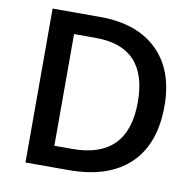

<svg xmlns="http://www.w3.org/2000/svg" viewBox="-80 -795 893 877"><g transform="rotate(10 367.0 -357.0)"><path d="M674.8 -363.8Q674.8 -187 576.7 -93.5Q478.5 0 293.9 0H94.2V-713.9H314.9Q485.4 -713.9 580.1 -622.1Q674.8 -530.3 674.8 -363.8ZM551.8 -359.9Q551.8 -616.2 312 -616.2H210.9V-98.1H293.9Q551.8 -98.1 551.8 -359.9Z"/></g></svg>

Font: TypoPRO Open Sans
Style: Regular
Weight: 600
Foundry: Ascender Corporation
Version: Version 1.10